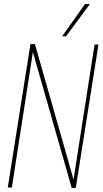

<svg xmlns="http://www.w3.org/2000/svg" viewBox="-20 -918 502 940"><path d="M18 0 129 -702H151L340 -39L443 -700H462L351 2H331L141 -663L38 0ZM284 -740 396 -898H420L303 -740Z"/></svg>

Font: Georama SemiCondensed Thin
Style: Italic
Weight: 100
Width: 4
Italic angle: -9°
Designer: Jean-Baptiste Levee
Foundry: Production Type
Version: Version 1.000